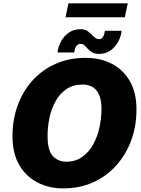

<svg xmlns="http://www.w3.org/2000/svg" viewBox="-20 -1088 826 1122"><path d="M349 13Q266.5 13 199.2 -21.5Q132 -56 92.5 -124Q53 -192 53 -292Q53 -389.5 83.5 -472.8Q114 -556 170.5 -618.2Q227 -680.5 305.8 -715.2Q384.5 -750 481 -750Q565 -750 632 -716Q699 -682 738.2 -615Q777.5 -548 777.5 -448.5Q777.5 -351.5 746.8 -267.8Q716 -184 659 -120.8Q602 -57.5 523.5 -22.2Q445 13 349 13ZM367 -143Q421 -143 460 -170.5Q499 -198 524 -243Q549 -288 561 -342.2Q573 -396.5 573 -450.5Q573 -505.5 558 -536.8Q543 -568 518.2 -581Q493.5 -594 463 -594Q408.5 -594 369.5 -568Q330.5 -542 305.8 -498.5Q281 -455 269.5 -401.5Q258 -348 258 -292.5Q258 -207.5 289.5 -175.2Q321 -143 367 -143ZM690.5 -908Q687.5 -875.5 670.8 -844.5Q654 -813.5 625.8 -793.2Q597.5 -773 559.5 -773Q530 -773 514.8 -784.2Q499.5 -795.5 490.5 -805.5Q481 -817 472.2 -824.2Q463.5 -831.5 450.5 -831.5Q435.5 -831.5 426 -818.8Q416.5 -806 414 -781.5H316Q319.5 -814 336.2 -845.2Q353 -876.5 382 -897Q411 -917.5 450.5 -917.5Q476.5 -917.5 492.2 -906Q508 -894.5 517.5 -884Q527.5 -873.5 537.8 -866.2Q548 -859 559.5 -859Q572 -859 581 -871.2Q590 -883.5 592.5 -908ZM363 -987 380 -1068.5H726.5L709.5 -987Z"/></svg>

Font: Epilogue Black
Style: Italic
Weight: 900
Italic angle: -12°
Designer: Tyler Finck
Foundry: Etcetera Type Co
Version: Version 2.111